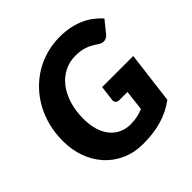

<svg xmlns="http://www.w3.org/2000/svg" viewBox="-192 -894 1060 1060"><g transform="rotate(-45 337.5 -364.0)"><path d="M396.5 -374.5H639.5L601.5 -70Q573.5 -49.5 543.5 -34.8Q513.5 -20 480.8 -10.5Q448 -1 411.8 3.5Q375.5 8 334.5 8Q267 8 211.2 -16.8Q155.5 -41.5 115.8 -85Q76 -128.5 54.2 -188Q32.5 -247.5 32.5 -317Q32.5 -377.5 46.2 -432.2Q60 -487 85.5 -533.5Q111 -580 146.8 -617.5Q182.5 -655 226.2 -681.5Q270 -708 320.5 -722.2Q371 -736.5 426.5 -736.5Q473 -736.5 510.8 -728Q548.5 -719.5 578.5 -705.2Q608.5 -691 632 -672.2Q655.5 -653.5 673.5 -633.5L620.5 -568Q607.5 -550.5 589.5 -546.8Q571.5 -543 552.5 -555Q535 -567 519.5 -575.8Q504 -584.5 488 -590.2Q472 -596 454.2 -598.8Q436.5 -601.5 414.5 -601.5Q367 -601.5 327.5 -581.2Q288 -561 259.5 -524.2Q231 -487.5 215.2 -436Q199.5 -384.5 199.5 -322.5Q199.5 -274.5 211.2 -236.2Q223 -198 244.5 -171.8Q266 -145.5 296 -131.5Q326 -117.5 362.5 -117.5Q392.5 -117.5 416.5 -122.8Q440.5 -128 462.5 -137.5L476.5 -256.5H414.5Q399.5 -256.5 391.8 -264.2Q384 -272 385.5 -284.5Z"/></g></svg>

Font: Lato ExtraBold
Style: Italic
Weight: 800
Italic angle: -7°
Designer: Lukasz Dziedzic with Adam Twardoch and Botio Nikoltchev
Foundry: tyPoland Lukasz Dziedzic
Version: Version 2.015; 2015-08-06; http://www.latofonts.com/